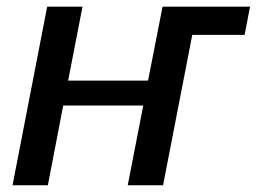

<svg xmlns="http://www.w3.org/2000/svg" viewBox="-20 -548 760 568"><path d="M167 -235.8 121.6 0H17.1L119.6 -528.3H224.1L181.6 -309.6H418L460.9 -528.3H719.7L703.6 -444.8H548.8L462.4 0H357.9L403.8 -235.8Z"/></svg>

Font: Arimo Medium
Style: Italic
Weight: 500
Italic angle: -12°
Designer: Steve Matteson
Foundry: Monotype Imaging Inc.
Version: Version 1.33